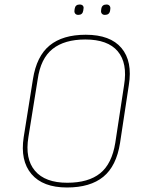

<svg xmlns="http://www.w3.org/2000/svg" viewBox="-20 -820 631 851"><path d="M277 11Q170 11 119.5 -48.5Q69 -108 85 -212L126 -469Q142 -571 200 -618.5Q258 -666 360 -666Q469 -666 518.5 -607Q568 -548 551 -443L512 -186Q496 -84 438 -36.5Q380 11 277 11ZM278 -10Q372 -10 424 -52Q476 -94 491 -187L530 -443Q546 -540 502 -592.5Q458 -645 358 -645Q266 -645 213 -603Q160 -561 147 -468L106 -213Q90 -116 135 -63Q180 -10 278 -10ZM445 -754Q436 -754 431.5 -759.5Q427 -765 428 -773L429 -781Q432 -800 452 -800Q461 -800 465.5 -794.5Q470 -789 469 -781L468 -773Q465 -754 445 -754ZM327 -754Q318 -754 313.5 -759.5Q309 -765 310 -773L311 -781Q314 -800 333 -800Q343 -800 347.5 -794.5Q352 -789 350 -781L349 -773Q346 -754 327 -754Z"/></svg>

Font: Sofia Sans Semi Condensed Thin
Style: Italic
Weight: 250
Italic angle: -9°
Version: Version 4.100